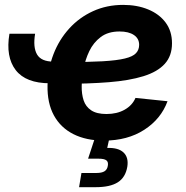

<svg xmlns="http://www.w3.org/2000/svg" viewBox="-20 -569 767 793"><path d="M186 -225.1Q86.9 -225.1 44.9 -279.5Q2.9 -334 19 -429.7H125Q115.7 -373.5 133.1 -344Q150.4 -314.5 201.2 -314.5ZM409.2 11.7Q336.4 11.7 283.4 -14.9Q230.5 -41.5 202.6 -92.5Q174.8 -143.6 176.3 -216.3Q177.7 -285.2 200.9 -345.2Q224.1 -405.3 265.9 -451.2Q307.6 -497.1 364.3 -522.9Q420.9 -548.8 488.8 -548.8Q546.4 -548.8 592 -530Q637.7 -511.2 664.1 -475.8Q690.4 -440.4 690.4 -390.1Q690.4 -338.4 660.6 -305.4Q630.9 -272.5 572.8 -254.4Q514.6 -236.3 429.9 -229.5Q345.2 -222.7 235.4 -222.7L250.5 -312.5Q343.8 -312.5 403.3 -315.9Q462.9 -319.3 495.8 -327.4Q528.8 -335.4 541.7 -349.4Q554.7 -363.3 554.7 -383.8Q554.7 -409.7 533.2 -424.3Q511.7 -439 473.6 -439Q426.3 -439 396 -416Q365.7 -393.1 348.9 -357.9Q332 -322.8 325 -283.9Q317.9 -245.1 317.4 -212.9Q316.9 -180.7 325.4 -154.5Q334 -128.4 356.7 -113.3Q379.4 -98.1 419.9 -98.1Q463.4 -98.1 494.9 -116Q526.4 -133.8 539.6 -164.6L671.9 -150.9Q645 -77.6 575.9 -33Q506.8 11.7 409.2 11.7ZM306.6 204.1 316.4 145.5H377.4Q400.4 145.5 411.6 138.4Q422.9 131.3 425.3 115.7Q428.2 100.1 419.4 93.3Q410.6 86.4 387.2 86.4H343.8L379.4 -21.5H436L432.1 0L422.9 42Q468.8 40.5 490.2 60.8Q511.7 81.1 505.9 119.1Q498.5 163.6 466.8 183.8Q435.1 204.1 375 204.1Z"/></svg>

Font: Inter 18pt
Style: Bold Italic
Weight: 700
Italic angle: -9.3988°
Designer: Rasmus Andersson
Foundry: rsms
Version: Version 4.001;git-66647c0bb